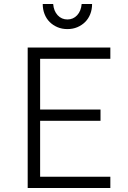

<svg xmlns="http://www.w3.org/2000/svg" viewBox="-20 -937 640 957"><path d="M118 0H530V-56H180V-335H481V-391H180V-644H530V-700H118ZM245 -917H193Q193 -890 202 -867Q211 -844 227.5 -827.5Q244 -811 266.5 -801.5Q289 -792 316 -792Q343 -792 365.5 -801.5Q388 -811 404.5 -827.5Q421 -844 430 -867Q439 -890 439 -917H387Q384 -882 364.5 -861Q345 -840 316 -840Q287 -840 267.5 -861Q248 -882 245 -917Z"/></svg>

Font: CommitMonoV143 ExtLt
Style: Regular
Weight: 200
Monospace: yes
Designer: Eigil Nikolajsen
Foundry: Eigil Nikolajsen
Version: Version 1.143